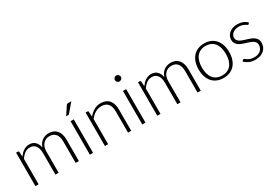

<svg xmlns="http://www.w3.org/2000/svg" viewBox="31 -1589 3515 2471"><g transform="rotate(-30 1789.0 -354.0)"><path d="M81 0V-497.5H107Q120 -497.5 122 -485L126.5 -413Q141 -433.5 157.5 -450.5Q174 -467.5 192.8 -479.8Q211.5 -492 232.8 -498.8Q254 -505.5 277.5 -505.5Q332 -505.5 364.5 -473.8Q397 -442 408.5 -385.5Q417.5 -416.5 433.8 -439Q450 -461.5 471 -476.2Q492 -491 516.8 -498.2Q541.5 -505.5 567.5 -505.5Q604.5 -505.5 634 -493.2Q663.5 -481 684.2 -457Q705 -433 716 -398Q727 -363 727 -318V0H679V-318Q679 -391 647.5 -429.2Q616 -467.5 557.5 -467.5Q531.5 -467.5 507.8 -458Q484 -448.5 465.8 -429.8Q447.5 -411 436.8 -383Q426 -355 426 -318V0H378.5V-318Q378.5 -390.5 349.5 -429Q320.5 -467.5 265 -467.5Q224.5 -467.5 190 -443.2Q155.5 -419 128.5 -376V0Z M938 -497.5V0H890.5V-497.5ZM1028 -715.5 920 -589Q916 -584 911.8 -582.2Q907.5 -580.5 901.5 -580.5H873L951.5 -699.5Q957 -708.5 963 -712Q969 -715.5 981 -715.5Z M1114 0V-497.5H1140Q1153 -497.5 1155 -485L1159.5 -410Q1193.5 -453 1238.8 -479.2Q1284 -505.5 1339.5 -505.5Q1380.5 -505.5 1411.8 -492.5Q1443 -479.5 1463.5 -455Q1484 -430.5 1494.5 -396Q1505 -361.5 1505 -318V0H1457.5V-318Q1457.5 -388 1425.5 -427.8Q1393.5 -467.5 1327.5 -467.5Q1278.5 -467.5 1236.5 -442.2Q1194.5 -417 1161.5 -373V0Z M1716.5 -497.5V0H1669V-497.5ZM1737.5 -669Q1737.5 -660 1733.8 -652.2Q1730 -644.5 1724 -638.5Q1718 -632.5 1710 -629Q1702 -625.5 1693 -625.5Q1684 -625.5 1676 -629Q1668 -632.5 1662 -638.5Q1656 -644.5 1652.5 -652.2Q1649 -660 1649 -669Q1649 -678 1652.5 -686.2Q1656 -694.5 1662 -700.5Q1668 -706.5 1676 -710Q1684 -713.5 1693 -713.5Q1702 -713.5 1710 -710Q1718 -706.5 1724 -700.5Q1730 -694.5 1733.8 -686.2Q1737.5 -678 1737.5 -669Z M1892.5 0V-497.5H1918.5Q1931.5 -497.5 1933.5 -485L1938 -413Q1952.5 -433.5 1969 -450.5Q1985.5 -467.5 2004.2 -479.8Q2023 -492 2044.2 -498.8Q2065.5 -505.5 2089 -505.5Q2143.5 -505.5 2176 -473.8Q2208.5 -442 2220 -385.5Q2229 -416.5 2245.2 -439Q2261.5 -461.5 2282.5 -476.2Q2303.5 -491 2328.2 -498.2Q2353 -505.5 2379 -505.5Q2416 -505.5 2445.5 -493.2Q2475 -481 2495.8 -457Q2516.5 -433 2527.5 -398Q2538.5 -363 2538.5 -318V0H2490.5V-318Q2490.5 -391 2459 -429.2Q2427.5 -467.5 2369 -467.5Q2343 -467.5 2319.2 -458Q2295.5 -448.5 2277.2 -429.8Q2259 -411 2248.2 -383Q2237.5 -355 2237.5 -318V0H2190V-318Q2190 -390.5 2161 -429Q2132 -467.5 2076.5 -467.5Q2036 -467.5 2001.5 -443.2Q1967 -419 1940 -376V0Z M2877.5 -505.5Q2931 -505.5 2973.2 -487.2Q3015.5 -469 3044.5 -435.5Q3073.5 -402 3088.8 -354.8Q3104 -307.5 3104 -249Q3104 -190.5 3088.8 -143.5Q3073.5 -96.5 3044.5 -63Q3015.5 -29.5 2973.2 -11.5Q2931 6.5 2877.5 6.5Q2824 6.5 2781.8 -11.5Q2739.5 -29.5 2710.2 -63Q2681 -96.5 2665.8 -143.5Q2650.5 -190.5 2650.5 -249Q2650.5 -307.5 2665.8 -354.8Q2681 -402 2710.2 -435.5Q2739.5 -469 2781.8 -487.2Q2824 -505.5 2877.5 -505.5ZM2877.5 -31Q2922 -31 2955.2 -46.2Q2988.5 -61.5 3010.8 -90Q3033 -118.5 3044 -158.8Q3055 -199 3055 -249Q3055 -298.5 3044 -339Q3033 -379.5 3010.8 -408.2Q2988.5 -437 2955.2 -452.5Q2922 -468 2877.5 -468Q2833 -468 2799.8 -452.5Q2766.5 -437 2744.2 -408.2Q2722 -379.5 2710.8 -339Q2699.5 -298.5 2699.5 -249Q2699.5 -199 2710.8 -158.8Q2722 -118.5 2744.2 -90Q2766.5 -61.5 2799.8 -46.2Q2833 -31 2877.5 -31Z M3503 -436Q3499.5 -429 3492 -429Q3486.5 -429 3477.8 -435.2Q3469 -441.5 3454.8 -449.2Q3440.5 -457 3419.8 -463.2Q3399 -469.5 3369 -469.5Q3342 -469.5 3319.8 -461.8Q3297.5 -454 3281.8 -441Q3266 -428 3257.2 -410.8Q3248.5 -393.5 3248.5 -374.5Q3248.5 -351 3260.5 -335.5Q3272.5 -320 3292 -309Q3311.5 -298 3336.2 -290Q3361 -282 3387 -274Q3413 -266 3437.8 -256.2Q3462.5 -246.5 3482 -232Q3501.5 -217.5 3513.5 -196.5Q3525.5 -175.5 3525.5 -145.5Q3525.5 -113 3513.8 -85Q3502 -57 3479.8 -36.5Q3457.5 -16 3425 -4Q3392.5 8 3351 8Q3298.5 8 3260.5 -8.8Q3222.5 -25.5 3192.5 -52.5L3204 -69.5Q3206.5 -73.5 3209.5 -75.5Q3212.5 -77.5 3218 -77.5Q3224.5 -77.5 3234 -69.5Q3243.5 -61.5 3258.8 -52.2Q3274 -43 3296.8 -35Q3319.5 -27 3353 -27Q3384.5 -27 3408.5 -35.8Q3432.5 -44.5 3448.5 -59.5Q3464.5 -74.5 3472.8 -94.8Q3481 -115 3481 -137.5Q3481 -162.5 3469 -179Q3457 -195.5 3437.5 -207Q3418 -218.5 3393.2 -226.5Q3368.5 -234.5 3342.2 -242.5Q3316 -250.5 3291.2 -260Q3266.5 -269.5 3247 -284Q3227.5 -298.5 3215.5 -319.2Q3203.5 -340 3203.5 -371Q3203.5 -397.5 3215 -422Q3226.5 -446.5 3247.8 -465Q3269 -483.5 3299.5 -494.5Q3330 -505.5 3368 -505.5Q3413.5 -505.5 3448.8 -492.5Q3484 -479.5 3513.5 -452.5Z"/></g></svg>

Font: o
Style: Regular
Weight: 300
Designer: Lukasz Dziedzic
Foundry: Lukasz Dziedzic
Version: Version 1.104; Western+Polish opensource; ttfautohint (v1.8.